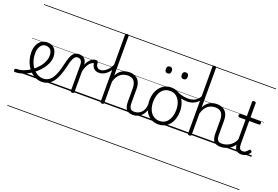

<svg xmlns="http://www.w3.org/2000/svg" viewBox="-254 -1575 3819 2635"><g transform="rotate(20 1655.0 -257.5)"><path d="M-60 17Q-69 17 -74 9.5Q-79 2 -78.5 -7Q-78 -16 -72 -23.5Q-66 -31 -54 -31Q0 -31 53 -51Q106 -71 153.5 -105Q201 -139 236 -180Q260 -207 277 -236.5Q294 -266 303.5 -295.5Q313 -325 313 -355Q313 -414 287 -442Q261 -470 215 -470Q205 -470 199.5 -477.5Q194 -485 195 -494.5Q196 -504 202 -511.5Q208 -519 219 -519Q272 -519 305 -496.5Q338 -474 353 -437Q368 -400 368 -358Q368 -324 356.5 -288.5Q345 -253 324 -218.5Q303 -184 274 -152Q232 -104 177.5 -66Q123 -28 62.5 -5.5Q2 17 -60 17ZM0 476H444V486H0ZM0 -20H444V0H0ZM0 -505H444V-500H0ZM0 -996H444V-986H0Z M331 17Q285 17 244.5 0Q204 -17 170 -48Q136 -79 111 -121.5Q86 -164 72.5 -214.5Q59 -265 59 -321Q59 -364 70.5 -400.5Q82 -437 104 -463.5Q126 -490 155 -504.5Q184 -519 219 -519Q230 -519 235 -511.5Q240 -504 239 -494.5Q238 -485 232 -477.5Q226 -470 215 -470Q198 -470 182.5 -463Q167 -456 154.5 -443Q142 -430 133 -412Q124 -394 119 -371.5Q114 -349 114 -323Q114 -257 132.5 -203.5Q151 -150 182 -111.5Q213 -73 252 -52.5Q291 -32 333 -32Q372 -32 404 -49Q436 -66 460.5 -101Q485 -136 504.5 -188.5Q524 -241 539 -311Q552 -367 565 -406Q578 -445 594.5 -469Q611 -493 633 -504Q655 -515 685 -515Q696 -515 701 -508Q706 -501 705.5 -491.5Q705 -482 699 -474.5Q693 -467 682 -467Q667 -467 654.5 -459Q642 -451 631 -433.5Q620 -416 610 -387.5Q600 -359 591 -317Q573 -237 550 -174.5Q527 -112 496 -69.5Q465 -27 424.5 -5Q384 17 331 17ZM444 476H569V486H444ZM444 -20H569V0H444ZM444 -505H569V-500H444ZM444 -996H569V-986H444Z M776 15Q763 15 757 10.5Q751 6 751 -4V-374Q751 -424 734 -445.5Q717 -467 683 -467Q673 -467 668.5 -474.5Q664 -482 664 -491.5Q664 -501 669.5 -508Q675 -515 685 -515Q709 -515 728 -509.5Q747 -504 762 -491.5Q777 -479 786.5 -459.5Q796 -440 800 -412L801 -403Q813 -435 829 -456.5Q845 -478 862.5 -492Q880 -506 897 -512.5Q914 -519 928 -519Q938 -519 943.5 -511.5Q949 -504 949 -494Q949 -484 943.5 -476.5Q938 -469 928 -469Q910 -469 891.5 -459Q873 -449 856 -428.5Q839 -408 825.5 -377Q812 -346 803 -304V-4Q803 6 796.5 10.5Q790 15 776 15ZM569 476H1023V486H569ZM569 -20H1023V0H569ZM569 -505H1023V-500H569ZM569 -996H1023V-986H569Z M1028 -368Q975 -368 947 -399Q919 -430 917 -485L928 -519Q945 -519 954.5 -513Q964 -507 964 -496Q964 -469 972 -450Q980 -431 995 -421Q1010 -411 1030 -411Q1054 -411 1077.5 -422.5Q1101 -434 1123 -454Q1145 -474 1162.5 -501Q1180 -528 1191 -560Q1194 -567 1203 -566Q1212 -565 1219 -558.5Q1226 -552 1223 -542Q1206 -492 1175.5 -452.5Q1145 -413 1107 -390.5Q1069 -368 1028 -368ZM1023 476H1048V486H1023ZM1023 -20H1048V0H1023ZM1023 -505H1048V-500H1023ZM1023 -996H1048V-986H1023Z M1662 17Q1626 17 1601.5 6.5Q1577 -4 1562.5 -24Q1548 -44 1542.5 -72.5Q1537 -101 1537 -137V-326Q1537 -393 1508.5 -431Q1480 -469 1416 -469Q1388 -469 1361.5 -461Q1335 -453 1311.5 -435.5Q1288 -418 1269 -388.5Q1250 -359 1238 -315V-4Q1238 6 1231.5 10.5Q1225 15 1211 15Q1198 15 1192 10.5Q1186 6 1186 -4V-982Q1186 -992 1192 -996.5Q1198 -1001 1211 -1001Q1225 -1001 1231.5 -996.5Q1238 -992 1238 -982V-404Q1254 -437 1275.5 -459.5Q1297 -482 1321.5 -495Q1346 -508 1372 -513.5Q1398 -519 1423 -519Q1471 -519 1508.5 -500Q1546 -481 1567.5 -440.5Q1589 -400 1589 -334V-137Q1589 -82 1605 -56.5Q1621 -31 1668 -31Q1679 -31 1684.5 -23.5Q1690 -16 1689.5 -7Q1689 2 1682 9.5Q1675 17 1662 17ZM1048 476H1724V486H1048ZM1048 -20H1724V0H1048ZM1048 -505H1724V-500H1048ZM1048 -996H1724V-986H1048Z M1659 17Q1648 17 1642.5 9.5Q1637 2 1637.5 -7Q1638 -16 1645 -23.5Q1652 -31 1665 -31Q1698 -31 1724.5 -43Q1751 -55 1770 -76Q1789 -97 1799.5 -125Q1810 -153 1811 -186Q1812 -198 1821 -201.5Q1830 -205 1838.5 -201.5Q1847 -198 1846 -186Q1845 -142 1830.5 -104.5Q1816 -67 1791.5 -40Q1767 -13 1733 2Q1699 17 1659 17ZM1724 476V486ZM1724 -20V0ZM1724 -505V-500ZM1724 -996V-986Z M2032 19Q1964 19 1913.5 -15.5Q1863 -50 1835.5 -110.5Q1808 -171 1808 -250Q1808 -310 1824.5 -359Q1841 -408 1871.5 -444Q1902 -480 1942.5 -499.5Q1983 -519 2032 -519Q2098 -519 2148 -485Q2198 -451 2226.5 -390Q2255 -329 2255 -250Q2255 -202 2244.5 -161Q2234 -120 2215 -87Q2196 -54 2169 -30Q2142 -6 2107.5 6.5Q2073 19 2032 19ZM2032 -31Q2071 -31 2102 -46.5Q2133 -62 2154.5 -91.5Q2176 -121 2188 -161.5Q2200 -202 2200 -250Q2200 -315 2179.5 -364.5Q2159 -414 2121.5 -441.5Q2084 -469 2032 -469Q1993 -469 1961.5 -453.5Q1930 -438 1908.5 -409Q1887 -380 1875 -339.5Q1863 -299 1863 -250Q1863 -185 1883.5 -135.5Q1904 -86 1942 -58.5Q1980 -31 2032 -31ZM1724 476H2325V486H1724ZM1724 -20H2325V0H1724ZM1724 -505H2325V-500H1724ZM1724 -996H2325V-986H1724Z M2299 -411Q2262 -411 2216.5 -421Q2171 -431 2115 -460Q2106 -464 2105 -471.5Q2104 -479 2107.5 -485.5Q2111 -492 2117.5 -495Q2124 -498 2131 -494Q2175 -471 2219.5 -462.5Q2264 -454 2300 -454Q2336 -454 2367.5 -464Q2399 -474 2424.5 -496Q2450 -518 2466 -552Q2472 -563 2481.5 -563Q2491 -563 2497 -555.5Q2503 -548 2497 -536Q2473 -489 2441 -461.5Q2409 -434 2372.5 -422.5Q2336 -411 2299 -411ZM2325 476V486ZM2325 -20V0ZM2325 -505V-500ZM2325 -996V-986Z M1916 -683Q1894 -683 1883.5 -695.5Q1873 -708 1873 -732Q1873 -757 1883.5 -769.5Q1894 -782 1916 -782Q1938 -782 1949 -769.5Q1960 -757 1960 -732Q1960 -707 1949 -695Q1938 -683 1916 -683ZM2149 -683Q2126 -683 2115.5 -695.5Q2105 -708 2105 -732Q2105 -757 2116 -769.5Q2127 -782 2148 -782Q2170 -782 2181 -769.5Q2192 -757 2192 -732Q2192 -707 2181 -695Q2170 -683 2149 -683Z M2939 17Q2903 17 2878.5 6.5Q2854 -4 2839.5 -24Q2825 -44 2819.5 -72.5Q2814 -101 2814 -137V-326Q2814 -393 2785.5 -431Q2757 -469 2693 -469Q2665 -469 2638.5 -461Q2612 -453 2588.5 -435.5Q2565 -418 2546 -388.5Q2527 -359 2515 -315V-4Q2515 6 2508.5 10.5Q2502 15 2488 15Q2475 15 2469 10.5Q2463 6 2463 -4V-982Q2463 -992 2469 -996.5Q2475 -1001 2488 -1001Q2502 -1001 2508.5 -996.5Q2515 -992 2515 -982V-404Q2531 -437 2552.5 -459.5Q2574 -482 2598.5 -495Q2623 -508 2649 -513.5Q2675 -519 2700 -519Q2748 -519 2785.5 -500Q2823 -481 2844.5 -440.5Q2866 -400 2866 -334V-137Q2866 -82 2882 -56.5Q2898 -31 2945 -31Q2956 -31 2961.5 -23.5Q2967 -16 2966.5 -7Q2966 2 2959 9.5Q2952 17 2939 17ZM2325 476H3001V486H2325ZM2325 -20H3001V0H2325ZM2325 -505H3001V-500H2325ZM2325 -996H3001V-986H2325Z M2936 17Q2925 17 2919.5 9.5Q2914 2 2914.5 -7Q2915 -16 2922 -23.5Q2929 -31 2942 -31Q2979 -31 3011.5 -42.5Q3044 -54 3070.5 -74Q3097 -94 3116 -121.5Q3135 -149 3145 -182Q3148 -193 3157.5 -192Q3167 -191 3173.5 -184Q3180 -177 3177 -167Q3165 -125 3143 -91.5Q3121 -58 3089.5 -33.5Q3058 -9 3019 4Q2980 17 2936 17ZM3001 476V486ZM3001 -20V0ZM3001 -505V-500ZM3001 -996V-986Z M3245 17Q3209 17 3185.5 2.5Q3162 -12 3150.5 -40Q3139 -68 3139 -107V-452H3048Q3037 -452 3033 -458Q3029 -464 3029 -476Q3029 -489 3033 -494.5Q3037 -500 3048 -500H3139V-711Q3139 -721 3145.5 -725.5Q3152 -730 3165 -730Q3178 -730 3185 -725.5Q3192 -721 3192 -711V-500H3333Q3344 -500 3348.5 -494.5Q3353 -489 3353 -476Q3353 -464 3348.5 -458Q3344 -452 3333 -452H3192V-119Q3192 -78 3204 -54.5Q3216 -31 3251 -31Q3276 -31 3293.5 -45Q3311 -59 3328 -79Q3335 -88 3342.5 -86.5Q3350 -85 3358 -79Q3365 -72 3367 -64.5Q3369 -57 3364 -50Q3350 -29 3332 -14Q3314 1 3292 9Q3270 17 3245 17ZM3001 476H3389V486H3001ZM3001 -20H3389V0H3001ZM3001 -505H3389V-500H3001ZM3001 -996H3389V-986H3001Z"/></g></svg>

Font: Playwrite PL Guides
Style: Regular
Weight: 400
Designer: Veronika Burian, José Scaglione
Foundry: TypeTogether
Version: Version 1.003